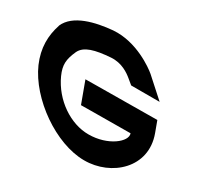

<svg xmlns="http://www.w3.org/2000/svg" viewBox="-384 -1036 1376 1325"><g transform="rotate(30 304.5 -374.0)"><path d="M322.7 -255 224.1 -254 161.4 -424 257.7 -425 731.5 -429 731.9 -428 763.3 -343C848.4 -112 649.2 66 432.6 65C206.1 65 -74.4 -133 -168.3 -347C-216.3 -458 -213.1 -558 -181.8 -652L-182.2 -653C-134.9 -763 23.9 -800 159.8 -812H161C340.2 -825 497.6 -710 531.6 -681L682.8 -545H456.1L414.8 -579C384.9 -604 323.8 -648 239.7 -642C117.7 -633 38.8 -613 10.4 -553C-23.7 -477 -27.4 -431 4.9 -359C73.6 -207 226.5 -104 369.9 -105C522.9 -105 638.9 -199 617.5 -257Z"/></g></svg>

Font: Nordica Plus
Style: NordicaClassicBkExtOpObl
Weight: 900
Version: Version 1.01